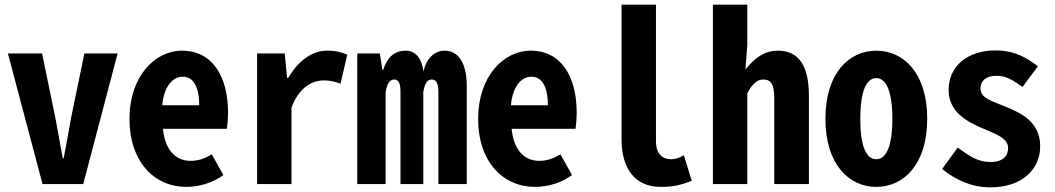

<svg xmlns="http://www.w3.org/2000/svg" viewBox="-20 -792 4540 826"><path d="M163 0H338L486 -562H343L285 -281C275 -224 265 -168 254 -111H250C240 -168 229 -224 219 -281L161 -562H14Z M781 12C839 12 896 -6 941 -39L891 -128C861 -110 834 -100 800 -100C735 -100 690 -147 681 -238H956C958 -252 961 -280 961 -307C961 -463 894 -574 763 -574C646 -574 537 -463 537 -281C537 -95 645 12 781 12ZM678 -339C685 -420 723 -462 766 -462C814 -462 837 -415 837 -339Z M1086 0H1234V-329C1266 -414 1320 -446 1374 -446C1400 -446 1421 -441 1445 -432L1474 -557C1448 -567 1430 -574 1387 -574C1322 -574 1264 -531 1220 -457H1215L1205 -562H1086Z M1517 0H1639V-396C1645 -431 1656 -450 1676 -450C1695 -450 1703 -433 1703 -397V0H1801V-396C1807 -431 1817 -450 1837 -450C1856 -450 1866 -434 1866 -397V0H1988V-423C1988 -519 1953 -574 1893 -574C1846 -574 1812 -536 1802 -484C1795 -541 1767 -574 1726 -574C1672 -574 1644 -540 1629 -492H1625L1614 -562H1517Z M2281 12C2339 12 2396 -6 2441 -39L2391 -128C2361 -110 2334 -100 2300 -100C2235 -100 2190 -147 2181 -238H2456C2458 -252 2461 -280 2461 -307C2461 -463 2394 -574 2263 -574C2146 -574 2037 -463 2037 -281C2037 -95 2145 12 2281 12ZM2178 -339C2185 -420 2223 -462 2266 -462C2314 -462 2337 -415 2337 -339Z M2822 12C2879 12 2909 4 2956 -14L2922 -124C2901 -112 2885 -107 2868 -107C2830 -107 2802 -128 2802 -186V-772H2654V-193C2654 -65 2713 12 2822 12Z M3047 0H3195V-391C3215 -429 3237 -450 3263 -450C3299 -450 3311 -427 3311 -367V0H3460V-380C3460 -504 3420 -574 3326 -574C3265 -574 3223 -538 3187 -493L3195 -598V-772H3047Z M3750 12C3867 12 3969 -84 3969 -281C3969 -478 3867 -574 3750 -574C3633 -574 3531 -478 3531 -281C3531 -84 3633 12 3750 12ZM3750 -107C3706 -107 3681 -164 3681 -281C3681 -397 3706 -456 3750 -456C3793 -456 3819 -397 3819 -281C3819 -164 3793 -107 3750 -107Z M4240 14C4379 14 4455 -65 4455 -163C4455 -267 4373 -306 4306 -333C4246 -358 4198 -370 4198 -411C4198 -443 4221 -466 4266 -466C4311 -466 4337 -447 4379 -418L4445 -507C4397 -543 4347 -575 4263 -575C4139 -575 4061 -505 4061 -405C4061 -310 4141 -268 4207 -240C4266 -214 4317 -198 4317 -155C4317 -121 4294 -95 4242 -95C4187 -95 4153 -119 4100 -157L4033 -65C4091 -18 4160 14 4240 14Z"/></svg>

Font: Noto Sans Mono CJK HK
Style: Bold
Weight: 700
Designer: Ryoko NISHIZUKA 西塚涼子 (kana, bopomofo & ideographs); Paul D. Hunt (Latin, Greek & Cyrillic); Sandoll Communications 산돌커뮤니
Foundry: Adobe
Version: Version 2.004;hotconv 1.0.118;makeotfexe 2.5.65603